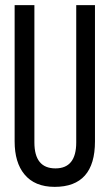

<svg xmlns="http://www.w3.org/2000/svg" viewBox="-20 -720 427 748"><path d="M114 -165Q114 -64 196 -64Q277 -64 277 -165V-700H350V-169Q350 8 193 8Q115 8 75 -41Q37 -87 37 -169V-700H114Z"/></svg>

Font: Adderley Regular
Style: Regular
Weight: 400
Designer: gorohovskiy
Version: Version 1.003 November 13, 2017